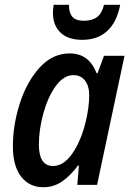

<svg xmlns="http://www.w3.org/2000/svg" viewBox="-20 -775 550 805"><path d="M34 -162Q34 -250 63 -341Q92 -432 146 -491.5Q200 -551 272 -551Q314 -551 342 -529.5Q370 -508 385 -468H389L416 -541H502L387 0H304L311 -81H307Q275 -38 240 -14Q205 10 162 10Q103 10 68.5 -34.5Q34 -79 34 -162ZM338 -259Q354 -323 354 -376Q354 -414 336.5 -437Q319 -460 288 -460Q247 -460 214 -414.5Q181 -369 162 -300.5Q143 -232 143 -168Q143 -124 158 -101.5Q173 -79 202 -79Q247 -79 283 -131Q319 -183 338 -259ZM202 -720Q202 -737 205 -755H269Q269 -721 283.5 -704.5Q298 -688 332 -688Q367 -688 387.5 -704Q408 -720 416 -755H484Q470 -682 429.5 -645Q389 -608 325 -608Q265 -608 233.5 -638.5Q202 -669 202 -720Z"/></svg>

Font: Noto Sans UI NarrowMedium
Style: Italic
Weight: 500
Width: 4
Italic angle: -12°
Designer: Monotype Design Team
Foundry: Monotype Imaging Inc.
Version: Version 1.001